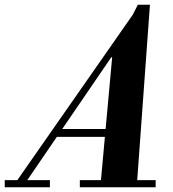

<svg xmlns="http://www.w3.org/2000/svg" viewBox="-86 -788 727 808"><path d="M-20 -20 502 -768 385 -551 22 -20ZM-66 0V-30H124V0ZM250 0V-30H569V0ZM146 -212V-245H415V-212ZM337 -10 386 -547H382L494 -768H545L490 -10Z"/></svg>

Font: Libre Bodoni
Style: Italic
Weight: 400
Italic angle: -13°
Designer: Pablo Impallari, Rodrigo Fuenzalida
Foundry: Impallari Type
Version: Version 2.005;gftools[0.9.23]